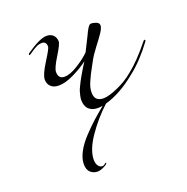

<svg xmlns="http://www.w3.org/2000/svg" viewBox="-140 -590 1033 1063"><g transform="rotate(-20 376.5 -58.5)"><path d="M419 -300 462 -386Q469 -401 472.5 -408Q476 -415 482 -424Q488 -433 492.5 -436.5Q497 -440 502 -440Q515 -440 531.5 -433.5Q548 -427 548 -413Q548 -397 530.5 -371Q513 -345 484 -307.5Q455 -270 439 -239Q438 -237 424 -211.5Q410 -186 405 -175.5Q400 -165 390.5 -144.5Q381 -124 377.5 -108.5Q374 -93 374 -79Q374 -27 426 -27Q457 -27 510.5 -50.5Q564 -74 605 -108Q667 -156 741 -248Q745 -254 749 -254Q753 -254 753 -250Q753 -248 751 -244Q683 -152 613 -98Q520 -21 428 5Q359 69 308.5 143.5Q258 218 258 275Q258 296 267.5 310Q277 324 292 324Q299 324 306 318Q313 312 314 312Q317 312 317 315Q317 321 295 332Q273 343 257 343Q233 343 215.5 327.5Q198 312 198 279Q198 246 218 208Q238 170 275 131Q312 92 340 67Q368 42 407 10Q392 13 379 13Q345 13 325.5 -5.5Q306 -24 306 -61Q306 -71 309 -84Q312 -97 315 -107.5Q318 -118 326 -134Q334 -150 338.5 -159.5Q343 -169 353.5 -186.5Q364 -204 367.5 -210.5Q371 -217 383 -235.5Q395 -254 396 -256Q359 -228 308 -203Q257 -178 218 -178Q188 -178 171.5 -194Q155 -210 155 -235Q155 -264 195 -327Q235 -390 235 -401Q235 -432 208 -432Q201 -432 194 -430.5Q187 -429 182 -427Q177 -425 169 -420.5Q161 -416 158 -414Q155 -412 146 -406Q137 -400 134 -398Q125 -392 124 -392Q120 -392 120 -396Q120 -400 126 -404Q207 -460 246 -460Q272 -460 286 -445Q300 -430 300 -408Q300 -392 264 -334Q228 -276 228 -254Q228 -213 264 -213Q297 -213 343.5 -242Q390 -271 419 -300Z"/></g></svg>

Font: Miama Nueva
Style: Medium
Weight: 400
Italic angle: -28°
Version: Version 1.0